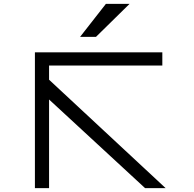

<svg xmlns="http://www.w3.org/2000/svg" viewBox="-20 -970 1000 990"><path d="M817 -632V-700H160V0H233V-457L728 0H834L233 -559V-632ZM393 -780H475L648 -950H526Z"/></svg>

Font: altertype_V2
Style: Regular
Weight: 400
Designer: Simon Renaud
Version: Version 2.001;Glyphs 3.1.2 (3151)